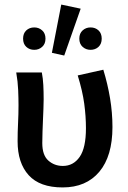

<svg xmlns="http://www.w3.org/2000/svg" viewBox="-20 -808 561 840"><path d="M254 12Q154 12 105.5 -41.5Q57 -95 57 -190Q57 -230 59 -269.5Q61 -309 61 -348Q61 -377 59.5 -414Q58 -451 51 -491H163Q168 -465 169.5 -436Q171 -407 171 -373Q171 -355 170 -332Q169 -309 168 -283.5Q167 -258 166 -232Q165 -206 165 -182Q165 -129 191.5 -105.5Q218 -82 255 -82Q301 -82 328.5 -121.5Q356 -161 356 -247Q356 -299 348.5 -354.5Q341 -410 320 -478L432 -503Q451 -441 461.5 -378Q472 -315 472 -252Q472 -125 414.5 -56.5Q357 12 254 12ZM207 -577 248 -788 333 -770 261 -565ZM130 -590Q109 -590 95 -603Q81 -616 81 -639Q81 -662 95 -675Q109 -688 130 -688Q150 -688 164.5 -675Q179 -662 179 -639Q179 -616 164.5 -603Q150 -590 130 -590ZM376 -590Q356 -590 341.5 -603Q327 -616 327 -639Q327 -662 341.5 -675Q356 -688 376 -688Q397 -688 411 -675Q425 -662 425 -639Q425 -616 411 -603Q397 -590 376 -590Z"/></svg>

Font: Processing Sans Pro Semibold
Style: Regular
Weight: 600
Designer: Paul D. Hunt
Foundry: Adobe Systems Incorporated
Version: Version 2.020;PS 2.000;hotconv 1.0.86;makeotf.lib2.5.63406